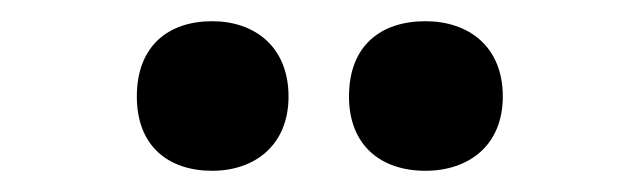

<svg xmlns="http://www.w3.org/2000/svg" viewBox="-20 -778 599 181"><path d="M109 -687C109 -640 139 -617 180 -617C220 -617 252 -641 252 -687C252 -734 220 -758 180 -758C139 -758 109 -735 109 -687ZM309 -687C309 -641 339 -617 381 -617C422 -617 454 -641 454 -687C454 -734 422 -758 381 -758C339 -758 309 -735 309 -687Z"/></svg>

Font: Noto Sans Gurmukhi UI SemiCondensed ExtraBold
Style: Regular
Weight: 800
Width: 4
Designer: Jelle Bosma - Monotype Design Team
Foundry: Monotype Imaging Inc.
Version: Version 2.004